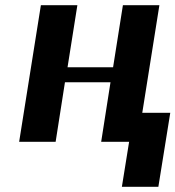

<svg xmlns="http://www.w3.org/2000/svg" viewBox="-20 -548 678 742"><path d="M54 0H195L231 -230H407L371 0H512L596 -528H455L417 -288H241L279 -528H138ZM497 -112 451 174H592L638 -112Z"/></svg>

Font: Aerodynamic
Style: Obl
Weight: 500
Designer: Google
Version: Version 2.000980; 2014